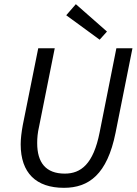

<svg xmlns="http://www.w3.org/2000/svg" viewBox="-20 -887 656 919"><path d="M286 12C405 12 493 -52 533 -251L614 -656H537L457 -254C427 -101 367 -56 290 -56C199 -56 158 -109 158 -202C158 -226 160 -251 167 -281L242 -656H163L89 -288C83 -255 79 -223 79 -196C79 -59 153 12 286 12ZM457 -697 492 -736 343 -867 297 -814Z"/></svg>

Font: Source Sans Pro
Style: Italic
Weight: 400
Italic angle: -11°
Designer: Paul D. Hunt
Foundry: Adobe Systems Incorporated
Version: Version 3.006;hotconv 1.0.111;makeotfexe 2.5.65597